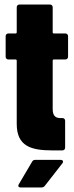

<svg xmlns="http://www.w3.org/2000/svg" viewBox="-20 -665 329 849"><path d="M281 -414V-505C281 -512 276 -517 269 -517H218C215 -517 213 -519 213 -522V-633C213 -640 208 -645 201 -645H66C59 -645 54 -640 54 -633V-522C54 -519 52 -517 49 -517H17C10 -517 5 -512 5 -505V-414C5 -407 10 -402 17 -402H49C52 -402 54 -400 54 -397V-117C54 -18 118 0 211 0H256C263 0 268 -5 268 -12V-131C268 -138 263 -143 256 -143H251C228 -142 213 -150 213 -183V-397C213 -400 215 -402 218 -402H269C276 -402 281 -407 281 -414ZM72 164H163C169 164 174 162 178 157L256 57C262 49 258 42 248 42H136C130 42 125 44 122 50L63 150C58 159 63 164 72 164Z"/></svg>

Font: Barlow Condensed ExtraBold
Style: Regular
Weight: 800
Width: 3
Designer: Jeremy Tribby
Foundry: Tribby Type
Version: Version 1.422;hotconv 1.0.109;makeotfexe 2.5.65596